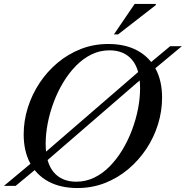

<svg xmlns="http://www.w3.org/2000/svg" viewBox="-46 -938 938 969"><path d="M872 -705 726 -583.5 686 -555.5 179.5 -117.5 144 -92 33 0H-26L120.5 -122L159 -149L666 -587L702.5 -613L813 -705ZM184.5 -212.5Q184.5 -117 225 -69Q265.5 -21 339 -21Q387 -21 429.5 -41.5Q472 -62 507.8 -98.5Q543.5 -135 571.8 -181.8Q600 -228.5 620 -281.5Q640 -334.5 650.5 -388.5Q661 -442.5 661 -492.5Q661 -588 620.5 -636Q580 -684 506.5 -684Q458.5 -684 416.2 -663.5Q374 -643 338 -606.5Q302 -570 273.8 -523.2Q245.5 -476.5 225.5 -423.5Q205.5 -370.5 195 -316.5Q184.5 -262.5 184.5 -212.5ZM772 -445.5Q772 -377 751.5 -310.8Q731 -244.5 692.5 -186.5Q654 -128.5 601 -84Q548 -39.5 483.2 -14.2Q418.5 11 345 11Q259.5 11 198.8 -21.8Q138 -54.5 105.8 -115.2Q73.5 -176 73.5 -259.5Q73.5 -328 94.2 -394.2Q115 -460.5 153.2 -518.5Q191.5 -576.5 244.5 -621Q297.5 -665.5 362.2 -690.8Q427 -716 500.5 -716Q586 -716 646.8 -683.2Q707.5 -650.5 739.8 -590Q772 -529.5 772 -445.5ZM529 -764.5 633.5 -918H741L740 -912L550 -764.5Z"/></svg>

Font: Newsreader 60pt Medium
Style: Italic
Weight: 500
Italic angle: -17°
Designer: Hugues Gentile
Foundry: Production Type
Version: Version 1.003